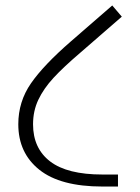

<svg xmlns="http://www.w3.org/2000/svg" viewBox="-20 -683 511 703"><path d="M47 -228Q47 -311 93.5 -378Q140 -445 239 -531L391 -663L426 -622L274 -490Q212 -437 176 -398Q140 -359 120.5 -318Q101 -277 101 -228Q101 -140 163.5 -92Q226 -44 355 -44H412V0H355Q201 0 124 -61.5Q47 -123 47 -228Z"/></svg>

Font: Biryani UltraLight
Style: Regular
Weight: 250
Designer: Dan Reynolds and Mathieu Réguer
Foundry: Dan Reynolds and Mathieu Réguer
Version: Version 1.003; ttfautohint (v1.1) -l 5 -r 5 -G 72 -x 0 -D la